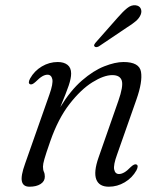

<svg xmlns="http://www.w3.org/2000/svg" viewBox="-20 -697 600 726"><path d="M93.5 -378.5Q84.5 -383 94 -400.5Q110 -429 138.2 -445.8Q166.5 -462.5 198.5 -462.5Q221.5 -462.5 235.2 -451.8Q249 -441 249 -419Q249 -401 239.8 -373.5Q230.5 -346 208 -292Q246.5 -355 289.8 -392.5Q333 -430 374.2 -446.2Q415.5 -462.5 447 -462.5Q507 -462.5 513.2 -425.2Q519.5 -388 496 -321L423 -113.5Q408 -72.5 411.8 -55.8Q415.5 -39 430 -39Q439 -39 449.8 -45Q460.5 -51 475 -66Q488.5 -78.5 496 -75Q505 -71 496 -53Q480 -24.5 451.8 -7.8Q423.5 9 391.5 9Q354.5 9 344 -18.8Q333.5 -46.5 352.5 -101L427.5 -315.5Q447 -371 440.5 -392Q434 -413 404.5 -413Q373 -413 329.5 -386Q286 -359 243 -303.8Q200 -248.5 170.5 -164Q153 -114 147.8 -95.2Q142.5 -76.5 142.5 -67Q142.5 -54.5 146 -47.2Q149.5 -40 149.5 -29Q149.5 -11.5 133.5 -1.2Q117.5 9 91.5 9Q67.5 9 62.8 -11.2Q58 -31.5 75 -78.5L167 -340Q181.5 -381 177.8 -397.8Q174 -414.5 159.5 -414.5Q150.5 -414.5 140 -408.5Q129.5 -402.5 114.5 -387.5Q101 -375 93.5 -378.5ZM425.5 -631Q445 -653.5 460.8 -666.2Q476.5 -679 493 -677Q507.5 -675 512.2 -664.5Q517 -654 512 -641.5Q506.5 -628 493.2 -616.8Q480 -605.5 460.5 -593.5L353.5 -521.5Q342 -516 337.5 -521.5Q334.5 -524.5 336.8 -528.8Q339 -533 342.5 -537Z"/></svg>

Font: Fraunces 9pt S000 Light
Style: Italic
Weight: 300
Italic angle: -16°
Version: Version 1.000; ttfautohint (v1.8.3)